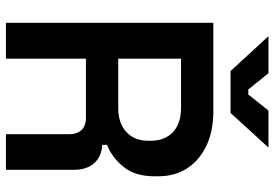

<svg xmlns="http://www.w3.org/2000/svg" viewBox="-159 -767 926 648"><g transform="rotate(90 304.0 -443.0)"><path d="M57 0V-700H356Q422 -700 471 -677Q520 -654 547.5 -612.5Q575 -571 575 -513V-502Q575 -437 544 -398Q513 -359 469 -341V-325Q508 -323 530.5 -298Q553 -273 553 -231V0H433V-214Q433 -239 419.5 -254.5Q406 -270 376 -270H178V0ZM178 -379H344Q396 -379 425.5 -406.5Q455 -434 455 -480V-489Q455 -536 426 -563.5Q397 -591 344 -591H178ZM220 -758 102 -886H227L282 -818H299L353 -886H478L361 -758Z"/></g></svg>

Font: Space Grotesk Frontify SemiBold
Style: Regular
Weight: 600
Designer: Florian Karsten
Version: Version 2.000